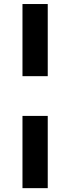

<svg xmlns="http://www.w3.org/2000/svg" viewBox="-20 -745 320 972"><path d="M221.7 -724.6V-359.4H93.8V-724.6ZM221.7 -158.2V207.5H93.8V-158.2Z"/></svg>

Font: Arimo
Style: Bold Italic
Weight: 700
Italic angle: -12°
Designer: Steve Matteson
Foundry: Monotype Imaging Inc.
Version: Version 1.33